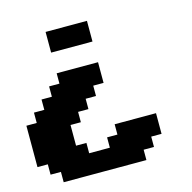

<svg xmlns="http://www.w3.org/2000/svg" viewBox="-123 -873 1121 1121"><g transform="rotate(-15 437.5 -312.5)"><path d="M125 125H625V62.5H687.5V0H750V-125H500V-62.5H437.5V0H312.5V-62.5H250V-187.5H312.5V-250H375V-312.5H437.5V-375H500V-500H250V-437.5H187.5V-375H125V-312.5H62.5V-250H0V0H62.5V62.5H125ZM250 -625H500V-750H250Z"/></g></svg>

Font: Faithful 32x
Style: Bold
Weight: 400
Foundry: Faithful Resource Pack
Version: Version 1.0; January 27, 2023